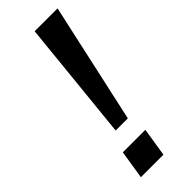

<svg xmlns="http://www.w3.org/2000/svg" viewBox="-235 -732 759 759"><g transform="rotate(-45 144.5 -352.5)"><path d="M103 -201 154 -705H282L171 -201ZM43 0 62 -120H188L169 0Z"/></g></svg>

Font: Nunito Sans 10pt Expanded Medium
Style: Italic
Weight: 500
Width: 7
Italic angle: -9°
Designer: Vernon Adams
Foundry: Vernon Adams
Version: Version 3.101;gftools[0.9.27]